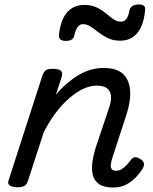

<svg xmlns="http://www.w3.org/2000/svg" viewBox="-20 -823 686 859"><path d="M487 16Q445 16 423 0.5Q401 -15 395 -41Q389 -67 393.5 -98.5Q398 -130 408 -162L469 -344Q479 -374 476.5 -395.5Q474 -417 458.5 -428.5Q443 -440 413 -440Q383 -440 351.5 -425Q320 -410 288.5 -382.5Q257 -355 228.5 -317Q200 -279 176 -232L104 -11Q100 2 89.5 8.5Q79 15 56 15Q40 15 26 8Q12 1 19 -18L169 -483Q176 -503 185.5 -509Q195 -515 214 -515Q245 -515 253.5 -505.5Q262 -496 255 -476L230 -399Q254 -428 280 -450Q306 -472 333 -488Q360 -504 388 -511.5Q416 -519 444 -519Q501 -519 529.5 -493Q558 -467 562 -420Q566 -373 546 -311L482 -115Q478 -102 476 -89Q474 -76 479 -67.5Q484 -59 499 -59Q512 -59 524 -66Q536 -73 546.5 -84.5Q557 -96 565 -107Q571 -116 581 -119Q591 -122 607 -112Q623 -102 624 -91.5Q625 -81 619 -70Q609 -53 590.5 -32.5Q572 -12 546 2Q520 16 487 16ZM274 -640Q241 -640 244 -668Q251 -734 280 -767.5Q309 -801 358 -801Q390 -801 413 -789.5Q436 -778 453.5 -763.5Q471 -749 487 -737.5Q503 -726 523 -726Q536 -726 545.5 -738.5Q555 -751 559 -776Q565 -803 602 -803Q618 -803 624.5 -796.5Q631 -790 629 -776Q623 -710 594.5 -675.5Q566 -641 518 -641Q486 -641 462.5 -652.5Q439 -664 420.5 -678.5Q402 -693 385.5 -704Q369 -715 351 -715Q337 -715 327 -701.5Q317 -688 312 -662Q310 -652 300.5 -646Q291 -640 274 -640Z"/></svg>

Font: Playwrite BE VLG
Style: Regular
Weight: 400
Designer: Veronika Burian, José Scaglione
Foundry: TypeTogether
Version: Version 1.002